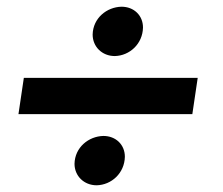

<svg xmlns="http://www.w3.org/2000/svg" viewBox="-20 -607 663 572"><path d="M352 -140C352 -176 325 -202 288 -202C244 -201 203 -168 202 -119C202 -83 230 -55 268 -55C312 -56 351 -91 352 -140ZM553 -267 569 -375H51L35 -267ZM406 -525C406 -561 379 -587 342 -587C298 -586 257 -553 256 -504C256 -468 284 -440 322 -440C366 -441 405 -476 406 -525Z"/></svg>

Font: Cantarell
Style: BoldOblique
Weight: 700
Italic angle: -8°
Designer: Dave Crossland
Version: Version 0.024